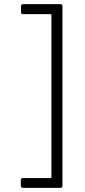

<svg xmlns="http://www.w3.org/2000/svg" viewBox="-20 -788 410 922"><path d="M270 114H90Q80 114 80 104V77Q80 67 90 67H223Q227 67 227 63V-716Q227 -720 223 -720H91Q81 -720 81 -730V-758Q81 -768 91 -768H270Q280 -768 280 -758V104Q280 114 270 114Z"/></svg>

Font: Barlow Light
Style: Regular
Weight: 300
Designer: Jeremy Tribby
Foundry: Tribby Type
Version: Version 1.422